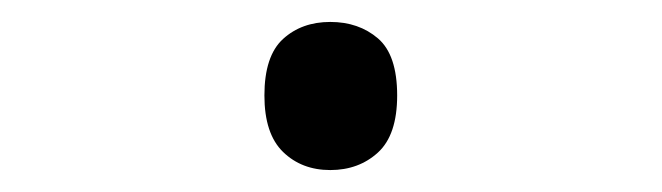

<svg xmlns="http://www.w3.org/2000/svg" viewBox="-20 -144 603 175"><path d="M281 11Q255 11 238 -5.5Q221 -22 221 -57Q221 -93 238 -108.5Q255 -124 281 -124Q307 -124 324.5 -109Q342 -94 342 -57Q342 -21 324.5 -5Q307 11 281 11Z"/></svg>

Font: Noto Sans Mono SemiCondensed
Style: Regular
Weight: 400
Width: 4
Designer: Monotype Design Team
Foundry: Monotype Imaging Inc.
Version: Version 2.014